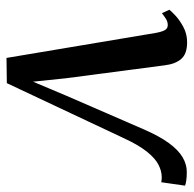

<svg xmlns="http://www.w3.org/2000/svg" viewBox="-22 -564 595 590"><g transform="rotate(90 275.0 -268.5)"><path d="M376 -411Q397.5 -461 419.2 -490.5Q441 -520 463 -532.8Q485 -545.5 507.5 -545.5Q523.5 -545.5 535 -543.8Q546.5 -542 550 -540L539.5 -467Q536 -468 531.8 -468.2Q527.5 -468.5 524 -468.5Q505 -468.5 485.2 -458.2Q465.5 -448 445 -422.2Q424.5 -396.5 403 -349.5L235 7.5L157.5 8.5L80.5 -451Q77 -469.5 72 -478.2Q67 -487 56.5 -487Q46 -487 36.8 -481Q27.5 -475 20 -469L9.5 -492Q13 -497 27 -510.2Q41 -523.5 62.5 -535Q84 -546.5 109.5 -546.5Q144.5 -546.5 160.2 -528.8Q176 -511 180 -479L220 -174L230.5 -73L273.5 -175Z"/></g></svg>

Font: Merriweather 72pt
Style: Italic
Weight: 400
Italic angle: -7.8°
Version: Version 2.101